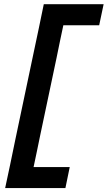

<svg xmlns="http://www.w3.org/2000/svg" viewBox="-20 -792 523 932"><path d="M5 121Q17.5 63 29 8.5Q40.5 -46 54 -112.5L142.5 -532.5Q157 -601 168.8 -656.8Q180.5 -712.5 192.5 -771.5H483L461.5 -669.5H287.5Q279.5 -632.5 271.5 -594Q263.5 -555.5 254.5 -511L175 -134.5Q166 -91.5 158.5 -54.5Q150.5 -17 143 19H318.5L297.5 121Z"/></svg>

Font: Heraclito SemiBold
Style: Italic
Weight: 600
Italic angle: -12°
Designer: Kostas Bartsokas (font) & Cristiano Sobral (main changes)
Foundry: Kostas Bartsokas (font) & Cristiano Sobral (main changes)
Version: Version 1.00;July 8, 2020;FontCreator 13.0.0.2655 64-bit